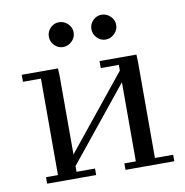

<svg xmlns="http://www.w3.org/2000/svg" viewBox="-72 -686 729 755"><g transform="rotate(-10 292.0 -308.5)"><path d="M32.2 -411.1V-439H176.8L178.2 -411.1V-95.2L415 -388.2V-411.1H342.8V-439H490.2L491.2 -411.1V-25.9H564V0H369.1V-25.9H415V-341.8L178.2 -48.8V-25.9H252V0H56.2V-25.9H104V-411.1ZM177.5 -533Q163.1 -547.9 163.1 -567.9Q163.1 -587.9 177.5 -602.5Q191.9 -617.2 211.9 -617.2Q231.9 -617.2 247.1 -602.5Q262.2 -587.9 262.2 -567.9Q262.2 -547.9 247.1 -533Q231.9 -518.1 211.9 -518.1Q191.9 -518.1 177.5 -533ZM347.4 -533Q333 -547.9 333 -567.9Q333 -587.9 347.4 -602.5Q361.8 -617.2 381.8 -617.2Q401.9 -617.2 417 -602.5Q432.1 -587.9 432.1 -567.9Q432.1 -547.9 417 -533Q401.9 -518.1 381.8 -518.1Q361.8 -518.1 347.4 -533Z"/></g></svg>

Font: Dehuti
Style: Book
Weight: 400
Version: Version 1.2